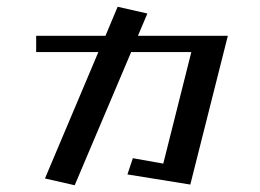

<svg xmlns="http://www.w3.org/2000/svg" viewBox="-20 -495 768 568"><path d="M416 -455 328 -475 292 -389H87V-341H271L113 33L201 53L368 -341H546L463 -11L373 -27L357 21L543 51L654 -389H388Z"/></svg>

Font: LXGW Marker Gothic
Style: Regular
Weight: 400
Version: Version 1.001